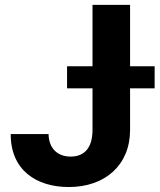

<svg xmlns="http://www.w3.org/2000/svg" viewBox="-20 -747 646 777"><path d="M354.4 -727.3V-478.7H251.4V-389.6H354.4V-220.2C354 -150.2 322.8 -113.3 266 -113.3C212.4 -113.3 177.6 -146.7 176.5 -204.5H23.4C22.7 -59.3 126.4 9.9 258.2 9.9C405.5 9.9 506 -79.2 506.4 -220.2V-389.6H605.8V-478.7H506.4V-727.3Z"/></svg>

Font: Magic Ui Pro
Style: Bold
Weight: 700
Designer: Stefan Endress, Andreas Faust
Version: Version 1.000;FEAKit 1.0